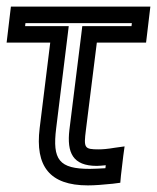

<svg xmlns="http://www.w3.org/2000/svg" viewBox="-22 -529 475 581"><path d="M238 -136 271 -400H395H420L423 -425L430 -484L433 -509H408H36H11L8 -484L1 -425L-2 -400H23H130L98 -141C84 -26 128 32 244 32C264 32 290 30 319 27L342 24L344 2L351 -57L355 -86L326 -82C303 -78 287 -77 277 -77C233 -77 231 -81 238 -136ZM188 -136C180 -67 198 -27 271 -27C278 -27 287 -28 298 -29L297 -20C279 -19 263 -18 250 -18C157 -18 136 -45 148 -141L183 -425L186 -450H161H54L55 -459H377L376 -450H252H227L224 -425L188 -136Z"/></svg>

Font: Gamestation Display Outline
Style: Italic
Weight: 400
Designer: Jonas Hecksher
Foundry: Jonas Hecksher, Playtypeª, e-types AS
Version: Version 1.003